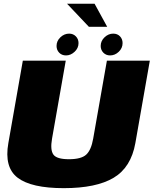

<svg xmlns="http://www.w3.org/2000/svg" viewBox="-20 -998 818 1022"><path d="M319.5 3.5Q492.5 3.5 585 -51.8Q677.5 -107 700.5 -236.5L777.5 -675H549L476 -260Q465.5 -199.5 439 -175Q412.5 -150.5 347 -150.5Q282 -150.5 264.2 -175.2Q246.5 -200 257 -260L330 -675H101.5L24.5 -236.5Q1.5 -107 74.2 -51.8Q147 3.5 319.5 3.5ZM331.5 -703Q356.5 -703 377.2 -722.5Q398 -742 398 -768.5Q398 -790 383.8 -804.5Q369.5 -819 348 -819Q322 -819 301.5 -799.5Q281 -780 281 -753.5Q281 -732 295 -717.5Q309 -703 331.5 -703ZM566 -703Q592 -703 612.2 -722.5Q632.5 -742 632.5 -768.5Q632.5 -790 618.8 -804.5Q605 -819 582.5 -819Q557 -819 536.5 -799.5Q516 -780 516 -753.5Q516 -732 530.2 -717.5Q544.5 -703 566 -703ZM453 -855.5H550.5L483.5 -978H337Z"/></svg>

Font: Anybody Thin Black
Style: Italic
Weight: 900
Italic angle: -10°
Version: Version 1.113;gftools[0.9.25]